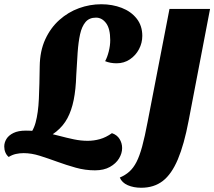

<svg xmlns="http://www.w3.org/2000/svg" viewBox="-68 -702 1009 904"><path d="M113 -33 56 -51Q87 -79 99.5 -124.5Q112 -170 115 -236.5Q118 -303 119 -390Q120 -462 145 -516.5Q170 -571 211.5 -608Q253 -645 304 -663.5Q355 -682 409 -682Q461 -682 505 -665Q549 -648 575.5 -614.5Q602 -581 602 -533Q602 -500 586.5 -470.5Q571 -441 543.5 -422.5Q516 -404 481 -404Q466 -404 452.5 -406.5Q439 -409 427 -414Q437 -432 444 -459.5Q451 -487 451 -513Q451 -567 431.5 -593Q412 -619 384 -619Q352 -619 334.5 -598Q317 -577 309 -540.5Q301 -504 297.5 -454Q294 -404 291 -347Q289 -281 279 -231.5Q269 -182 249.5 -145.5Q230 -109 196.5 -82Q163 -55 113 -33ZM379 100Q333 100 288.5 87.5Q244 75 201.5 59.5Q159 44 119.5 31.5Q80 19 43 19Q24 19 6.5 23Q-11 27 -27 37Q-37 29 -42.5 16Q-48 3 -48 -12Q-48 -31 -37.5 -48Q-27 -65 -4.5 -76Q18 -87 54 -87Q97 -87 136 -79.5Q175 -72 210.5 -62.5Q246 -53 279.5 -46Q313 -39 345 -39Q374 -39 402.5 -47Q431 -55 459 -75Q483 -67 495 -47.5Q507 -28 507 -5Q507 20 492.5 44Q478 68 449.5 84Q421 100 379 100ZM597 182Q561 182 533.5 170Q506 158 496 134Q522 123 541 106Q560 89 574.5 61Q589 33 601.5 -13Q614 -59 627 -128L730 -660H921L820 -133Q799 -22 769.5 48Q740 118 698.5 150Q657 182 597 182Z"/></svg>

Font: Sansita Swashed Light
Style: Bold
Weight: 700
Version: Version 1.003